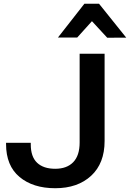

<svg xmlns="http://www.w3.org/2000/svg" viewBox="-20 -1001 701 1036"><path d="M12.7 -223.6Q12.7 -106.9 85.4 -46.1Q158.2 14.6 278.3 14.6Q398.9 14.6 471.7 -52.5Q544.4 -119.6 544.4 -240.2V-710.9H409.7V-231.9Q409.7 -161.6 375.2 -126Q340.8 -90.3 277.8 -90.3Q214.4 -90.3 180.2 -122.8Q146 -155.3 146 -221.7V-230.5H12.7ZM514.2 -981H435.5L292.5 -798.3H396.5L476.1 -886.7L558.6 -797.4L661.1 -797.9Z"/></svg>

Font: Roboto Flex
Style: wght 600 wdth 140 opsz 13.0 GRAD 0.00 slnt 0.00 XTRA 468 XOPQ 96 YOPQ 79 YTLC 514 YTUC 712 YTAS 750 YTDE -203.00 YTFI 738
Weight: 600
Width: 8
Designer: Berlow after Robertson
Foundry: Google
Version: Version 3.100